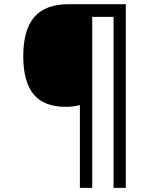

<svg xmlns="http://www.w3.org/2000/svg" viewBox="-20 -780 692 927"><path d="M297.4 -264.2Q192.4 -264.2 142.3 -324.7Q92.3 -385.3 92.3 -508.8Q92.3 -636.2 145.8 -698Q199.2 -759.8 312.5 -759.8H587.4V127H528.3V-698.7H425.3V127H365.7V-272.9Q335.9 -264.2 297.4 -264.2Z"/></svg>

Font: Viking Open Sans
Style: Italic
Weight: 400
Italic angle: -12°
Foundry: Ascender Corporation
Version: Version 2.000